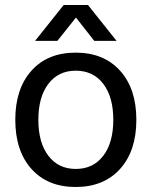

<svg xmlns="http://www.w3.org/2000/svg" viewBox="-20 -732 605 766"><path d="M282 -522Q394 -522 459 -450Q524 -378 524 -254Q524 -130 459 -58Q394 14 282 14Q170 14 105.5 -58Q41 -130 41 -254Q41 -378 105.5 -450Q170 -522 282 -522ZM282 -58Q352 -58 392 -110.5Q432 -163 432 -254Q432 -345 392 -397.5Q352 -450 282 -450Q213 -450 173 -397.5Q133 -345 133 -254Q133 -163 173 -110.5Q213 -58 282 -58ZM283 -662 209 -569H120L234 -712H331L445 -569H356Z"/></svg>

Font: CST
Style: Regular
Weight: 400
Version: Version 1.00